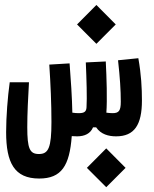

<svg xmlns="http://www.w3.org/2000/svg" viewBox="-20 -551 626 780"><path d="M139.2 174.3C230 174.3 262.7 122.1 271.5 2C277.3 2.4 284.7 2.9 293.5 2.9C323.7 2.9 347.7 -8.3 357.9 -33.7H370.6C389.6 -5.4 420.9 2.9 451.7 2.9C526.4 2.9 556.6 -44.4 556.6 -142.6C556.6 -193.4 553.7 -248.5 542 -314.5L459.5 -306.2C467.3 -237.3 470.7 -184.1 470.7 -137.7C470.7 -101.1 462.9 -91.3 437.5 -91.3C427.7 -91.3 419.4 -92.3 412.1 -93.3C416 -145.5 413.1 -235.8 409.7 -301.3L328.6 -297.4C331.5 -229.5 334 -153.8 331.5 -115.2C330.6 -98.1 323.2 -91.3 300.3 -91.3C291 -91.3 284.2 -91.8 273.9 -93.3C272.9 -151.4 267.6 -232.4 262.7 -293.5L180.2 -288.6C185.5 -210.4 189 -128.9 189 -55.2C189 49.3 176.8 74.7 138.2 74.7C100.6 74.7 90.8 52.7 90.8 -34.7C90.8 -89.4 94.2 -155.3 97.7 -216.8H19.5C11.2 -157.7 4.9 -75.7 4.9 -14.2C4.9 109.9 38.1 174.3 139.2 174.3ZM411.6 209.5 490.2 130.9 411.6 51.8 333 130.9ZM371.6 -373 450.2 -451.7 371.6 -530.8 293 -451.7Z"/></svg>

Font: CaskaydiaCove Nerd Font
Style: Regular
Weight: 400
Designer: Aaron Bell
Foundry: Saja Typeworks
Version: Version 2111.1;Nerd Fonts 2.3.3